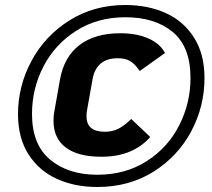

<svg xmlns="http://www.w3.org/2000/svg" viewBox="-20 -734 850 768"><path d="M52 -278Q52 -390 106 -490.5Q160 -591 258 -652.5Q356 -714 481 -714Q572 -714 643.5 -681.5Q715 -649 756.5 -583Q798 -517 798 -422Q798 -308 744.5 -208Q691 -108 593.5 -47Q496 14 369 14Q279 14 207.5 -18.5Q136 -51 94 -116.5Q52 -182 52 -278ZM742 -422Q742 -547 671 -606Q600 -665 481 -665Q370 -665 285 -611Q200 -557 154 -468.5Q108 -380 108 -278Q108 -156 180.5 -95.5Q253 -35 369 -35Q482 -35 567 -89.5Q652 -144 697 -233Q742 -322 742 -422ZM194 -251Q194 -273 198 -292L220 -416Q236 -506 297.5 -553.5Q359 -601 462 -601Q526 -601 573 -580.5Q620 -560 640 -522L539 -450Q520 -478 501 -489.5Q482 -501 451 -501Q365 -501 350 -416L328 -292Q326 -284 326 -269Q326 -207 399 -207Q430 -207 453.5 -219Q477 -231 505 -258L581 -186Q511 -107 386 -107Q292 -107 243 -144Q194 -181 194 -251Z"/></svg>

Font: KoHo
Style: Bold Italic
Weight: 700
Italic angle: -10°
Version: Version 1.000; ttfautohint (v1.6)